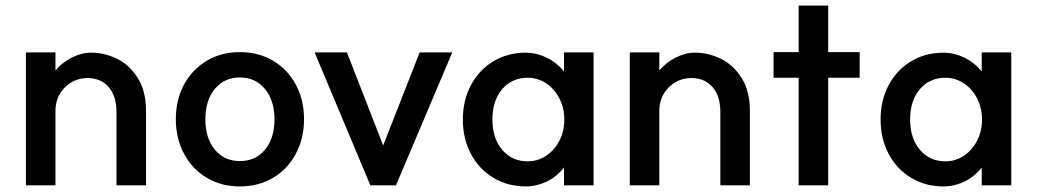

<svg xmlns="http://www.w3.org/2000/svg" viewBox="-20 -656 3723 689"><path d="M293 -376Q244 -375 211 -340.5Q178 -306 179 -254V9H73V-468H179V-403Q202 -431 237 -449Q272 -467 306 -467Q355 -467 400 -445Q445 -423 474.5 -376Q504 -329 504 -258V9H398V-254Q398 -311 370 -343.5Q342 -376 293 -376Z M965 -228Q965 -295 931 -336.5Q897 -378 841 -378Q785 -378 751 -337Q717 -296 717 -228Q717 -160 751 -119Q785 -78 841 -78Q897 -78 931 -119Q965 -160 965 -228ZM1071 -228Q1071 -159 1041.5 -104Q1012 -49 960 -18Q908 13 841 13Q774 13 722 -18Q670 -49 640.5 -104Q611 -159 611 -228Q611 -298 640.5 -352.5Q670 -407 722 -438Q774 -469 841 -469Q908 -469 960 -438Q1012 -407 1041.5 -352.5Q1071 -298 1071 -228Z M1401 9H1309L1109 -468H1225L1355 -134L1486 -468H1603Z M1641 -227Q1641 -296 1670 -350.5Q1699 -405 1750.5 -436Q1802 -467 1867 -467Q1904 -467 1940 -450Q1976 -433 2004 -400V-468H2110V9H2004V-55Q1977 -21 1941 -4Q1905 13 1867 13Q1802 13 1750.5 -18Q1699 -49 1670 -103.5Q1641 -158 1641 -227ZM2005 -227Q2005 -269 1987 -303.5Q1969 -338 1939 -357.5Q1909 -377 1874 -377Q1817 -377 1782 -336Q1747 -295 1747 -227Q1747 -160 1782 -118.5Q1817 -77 1874 -77Q1909 -77 1939 -96.5Q1969 -116 1987 -150.5Q2005 -185 2005 -227Z M2460 -376Q2411 -375 2378 -340.5Q2345 -306 2346 -254V9H2240V-468H2346V-403Q2369 -431 2404 -449Q2439 -467 2473 -467Q2522 -467 2567 -445Q2612 -423 2641.5 -376Q2671 -329 2671 -258V9H2565V-254Q2565 -311 2537 -343.5Q2509 -376 2460 -376Z M2846 -377H2756V-469H2846V-636H2952V-469H3065V-377H2952V9H2846Z M3140 -227Q3140 -296 3169 -350.5Q3198 -405 3249.5 -436Q3301 -467 3366 -467Q3403 -467 3439 -450Q3475 -433 3503 -400V-468H3609V9H3503V-55Q3476 -21 3440 -4Q3404 13 3366 13Q3301 13 3249.5 -18Q3198 -49 3169 -103.5Q3140 -158 3140 -227ZM3504 -227Q3504 -269 3486 -303.5Q3468 -338 3438 -357.5Q3408 -377 3373 -377Q3316 -377 3281 -336Q3246 -295 3246 -227Q3246 -160 3281 -118.5Q3316 -77 3373 -77Q3408 -77 3438 -96.5Q3468 -116 3486 -150.5Q3504 -185 3504 -227Z"/></svg>

Font: SUITE
Style: Bold
Weight: 700
Designer: Sun
Foundry: Sun
Version: Version 2.040